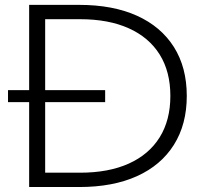

<svg xmlns="http://www.w3.org/2000/svg" viewBox="-20 -752 812 772"><path d="M97.2 0V-341.3H12.2V-389.6H97.2V-732.4H298.3Q434.1 -732.4 530.8 -688.7Q627.4 -645 679.2 -563Q731 -481 731 -366.2Q731 -252 679.2 -169.7Q627.4 -87.4 530.8 -43.7Q434.1 0 298.3 0ZM402.8 -341.3H161.6V-57.6H301.8Q416.5 -57.6 497.8 -94.2Q579.1 -130.9 622.1 -200Q665 -269 665 -366.2Q665 -463.9 622.1 -532.7Q579.1 -601.6 497.8 -638.2Q416.5 -674.8 301.8 -674.8H161.6V-389.6H402.8Z"/></svg>

Font: Kumbh Sans Light
Style: Regular
Weight: 300
Version: Version 1.004